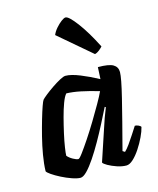

<svg xmlns="http://www.w3.org/2000/svg" viewBox="-116 -856 771 937"><g transform="rotate(-15 270.0 -387.5)"><path d="M174 0Q158 0 132 -9Q106 -18 80.5 -31Q55 -44 37 -56.5Q19 -69 17 -75Q18 -112 25.5 -156Q33 -200 44 -243.5Q55 -287 66 -324.5Q77 -362 85.5 -386Q94 -410 98 -415Q103 -421 120.5 -435Q138 -449 160 -464Q182 -479 201.5 -489.5Q221 -500 231 -500Q259 -500 303.5 -482Q348 -464 392 -440L395 -500Q450 -500 471.5 -487.5Q493 -475 493 -449Q493 -420 469 -322.5Q445 -225 405 -73L416 -66Q427 -76 441 -95.5Q455 -115 469.5 -137.5Q484 -160 495 -177Q504 -177 513.5 -172.5Q523 -168 525 -163Q520 -142 507 -114.5Q494 -87 476.5 -60.5Q459 -34 440.5 -17Q422 0 406 0Q384 0 359 -8.5Q334 -17 315.5 -27.5Q297 -38 294 -45L346 -201Q355 -230 363 -251.5Q371 -273 382 -301L377 -304Q360 -270 339 -229Q318 -188 295 -147.5Q272 -107 249.5 -73.5Q227 -40 207.5 -20Q188 0 174 0ZM187 -91Q192 -90 209.5 -113.5Q227 -137 251 -173Q275 -209 299.5 -249.5Q324 -290 344.5 -326Q365 -362 375 -384Q323 -399 284.5 -407Q246 -415 213 -416Q202 -404 191 -374.5Q180 -345 170 -307Q160 -269 151.5 -231Q143 -193 138.5 -163.5Q134 -134 134 -122Q144 -110 161 -100.5Q178 -91 187 -91ZM398 -565 234 -705Q241 -722 255 -738Q269 -754 283 -764.5Q297 -775 305 -775Q321 -775 359 -724.5Q397 -674 438 -593Q432 -586 421 -577Q410 -568 398 -565Z"/></g></svg>

Font: Texturina
Style: Bold Italic
Weight: 700
Italic angle: -11°
Designer: Guillermo Torres Carreño
Foundry: Omnibus-Type
Version: Version 1.002; ttfautohint (v1.8.3)